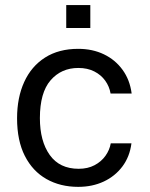

<svg xmlns="http://www.w3.org/2000/svg" viewBox="-20 -717 583 747"><path d="M284.3 -527Q339.9 -527 384.2 -505.7Q428.6 -484.4 456.9 -445.3Q485.3 -406.3 492.2 -353.2H410.2Q405.6 -380.5 389.4 -403.1Q373.2 -425.7 346.8 -439.1Q320.3 -452.6 284.8 -452.6Q218.4 -452.6 176.8 -404.6Q135.2 -356.6 135.2 -257.3Q135.2 -167.9 173.5 -114.1Q211.7 -60.3 286.2 -60.3Q321.5 -60.3 347.9 -74.3Q374.2 -88.2 390.3 -110.8Q406.4 -133.4 410.9 -159.3H491.4Q484.8 -107.6 456.3 -69.4Q427.7 -31.3 383.4 -10.6Q339.2 10 284.3 10Q214.5 10 160.8 -20.4Q107 -50.8 76.7 -110.3Q46.4 -169.8 46.4 -256.7Q46.4 -337.3 74.2 -398.1Q101.9 -459 155.2 -493Q208.5 -527 284.3 -527ZM237.7 -608V-697.4H331.4V-608Z"/></svg>

Font: Public Sans Thin
Style: Regular
Weight: 100
Designer: The Public Sans project authors (U.S. Web Design System). Libre Franklin designed by Pablo Impallari and Rodrigo Fuenzal
Version: Version 1.008